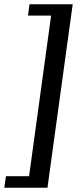

<svg xmlns="http://www.w3.org/2000/svg" viewBox="-31 -748 370 898"><path d="M-11 130 -3 76H105L208 -675H100L107 -728H309L191 130Z"/></svg>

Font: Rosario SemiBold
Style: Italic
Weight: 600
Italic angle: -8.05°
Designer: Hector Gatti
Foundry: Omnibus Type
Version: Version 1.101; ttfautohint (v1.8.1.43-b0c9)